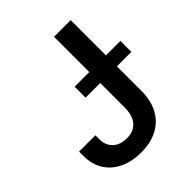

<svg xmlns="http://www.w3.org/2000/svg" viewBox="-205 -853 987 987"><g transform="rotate(-45 289.0 -359.0)"><path d="M248 10.3Q183.6 10.3 133.1 -12.9Q82.5 -36.1 54 -80.6Q25.4 -125 25.4 -188.5V-219.2H144V-188Q144 -159.2 157.2 -137.7Q170.4 -116.2 193.6 -104.7Q216.8 -93.3 247.6 -93.3Q280.8 -93.3 304 -106.9Q327.1 -120.6 339.4 -147.7Q351.6 -174.8 351.6 -213.9V-727.5H472.7V-212.9Q472.7 -142.1 445.3 -92.3Q418 -42.5 367.9 -16.1Q317.9 10.3 248 10.3ZM245.1 -391.6V-471.2H578.1V-391.6Z"/></g></svg>

Font: Inter Cardless Tabular Medium
Style: Regular
Weight: 500
Designer: Rasmus Andersson
Foundry: rsms
Version: Version 4.000;git-4fc901f